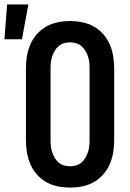

<svg xmlns="http://www.w3.org/2000/svg" viewBox="-66 -838 586 866"><path d="M-46 -661 -34 -818H62L33 -661ZM250 8Q222 8 194.5 2.5Q167 -3 143 -16.5Q119 -30 100.5 -51Q82 -72 71 -97.5Q60 -123 55.5 -150Q51 -177 51 -205V-530Q51 -558 55.5 -585Q60 -612 71 -637.5Q82 -663 100.5 -684Q119 -705 143 -718.5Q167 -732 194.5 -737.5Q222 -743 250 -743Q278 -743 305.5 -737.5Q333 -732 357 -718.5Q381 -705 399.5 -684Q418 -663 429 -637.5Q440 -612 444.5 -585Q449 -558 449 -530V-205Q449 -177 444.5 -150Q440 -123 429 -97.5Q418 -72 399.5 -51Q381 -30 357 -16.5Q333 -3 305.5 2.5Q278 8 250 8ZM250 -88Q264 -88 277.5 -92Q291 -96 301.5 -105Q312 -114 319 -126Q326 -138 330.5 -151Q335 -164 336.5 -177.5Q338 -191 338 -205V-530Q338 -544 336.5 -557.5Q335 -571 330.5 -584Q326 -597 319 -609Q312 -621 301.5 -630Q291 -639 277.5 -643Q264 -647 250 -647Q236 -647 222.5 -643Q209 -639 198.5 -630Q188 -621 181 -609Q174 -597 169.5 -584Q165 -571 163.5 -557.5Q162 -544 162 -530V-205Q162 -191 163.5 -177.5Q165 -164 169.5 -151Q174 -138 181 -126Q188 -114 198.5 -105Q209 -96 222.5 -92Q236 -88 250 -88Z"/></svg>

Font: Iosevka Algr
Style: Bold
Weight: 700
Monospace: yes
Designer: Belleve Invis
Foundry: Belleve Invis
Version: Version 26.0.2; ttfautohint (v1.8.3)